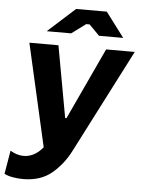

<svg xmlns="http://www.w3.org/2000/svg" viewBox="-80 -767 753 1019"><g transform="rotate(5 297.0 -258.0)"><path d="M-18.6 184.6 2.6 59.6Q38 81.2 74 81.2Q107.6 81.2 137.9 61.7Q168.2 42.2 195.2 0.2L182.8 55.2L52.2 -520H207L276.2 -138.2H283.2L461 -520H613.6L330 32.6Q293 105 233.7 154.4Q174.4 203.8 81.2 203.8Q55 203.8 27.8 199.2Q0.6 194.6 -18.6 184.6ZM417.2 -588.8 362.2 -644.6H344.2L268.8 -588.8H138.4L283.6 -720H447.2L546 -588.8Z"/></g></svg>

Font: Fixel Italic Variable Display Thin
Style: Italic
Weight: 100
Italic angle: -10°
Designer: AlfaBravo + MacPaw
Foundry: Kyrylo Tkachov, Marchela Mozhyna, Serhii Makarenko, Maria Weinstein, Zakhar Kryvoshyya
Version: Version 1.210;Glyphs 3.2 (3217)